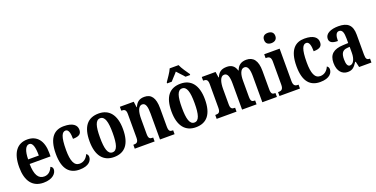

<svg xmlns="http://www.w3.org/2000/svg" viewBox="-23 -1535 4532 2315"><g transform="rotate(-20 2243.0 -378.0)"><path d="M252 10C372 10 421 -52 421 -101C421 -123 408 -136 392 -142C373 -95 340 -58 284 -58C210 -58 171 -120 169 -260H437V-306C437 -464 363 -548 243 -548C112 -548 37 -453 37 -265C37 -91 109 10 252 10ZM308 -318H171C172 -428 200 -488 246 -488C290 -488 308 -423 308 -318Z M713 10C837 10 874 -50 874 -97C874 -117 864 -131 850 -139C831 -93 793 -57 738 -57C668 -57 639 -129 639 -267C639 -440 668 -491 713 -491C753 -491 764 -433 764 -366C855 -366 874 -400 874 -444C874 -503 827 -548 710 -548C596 -548 507 -481 507 -266C507 -64 590 10 713 10Z M1155 10C1297 10 1371 -82 1371 -270C1371 -457 1289 -548 1158 -548C1015 -548 941 -457 941 -270C941 -82 1022 10 1155 10ZM1157 -50C1097 -50 1075 -125 1075 -270C1075 -414 1096 -488 1156 -488C1216 -488 1238 -414 1238 -270C1238 -125 1217 -50 1157 -50Z M1423 0H1678V-50H1674C1638 -50 1618 -58 1618 -116V-312C1618 -394 1635 -471 1689 -471C1734 -471 1747 -419 1747 -334V0H1934V-50H1930C1894 -50 1877 -59 1877 -121V-354C1877 -489 1831 -548 1744 -548C1677 -548 1643 -518 1619 -462H1615L1605 -536H1427V-486H1431C1466 -486 1488 -477 1488 -421V-119C1488 -59 1465 -50 1428 -50H1423Z M2059 -619V-606H2118C2140 -634 2181 -672 2206 -704C2231 -674 2277 -630 2295 -606H2355V-619C2329 -657 2282 -721 2264 -766H2150C2132 -721 2084 -657 2059 -619ZM2206 10C2348 10 2422 -82 2422 -270C2422 -457 2340 -548 2209 -548C2066 -548 1992 -457 1992 -270C1992 -82 2073 10 2206 10ZM2208 -50C2148 -50 2126 -125 2126 -270C2126 -414 2147 -488 2207 -488C2267 -488 2289 -414 2289 -270C2289 -125 2268 -50 2208 -50Z M2474 0H2729V-50H2726C2690 -50 2670 -58 2670 -116V-312C2670 -395 2689 -470 2740 -470C2785 -470 2800 -420 2800 -334V0H2986V-50H2982C2946 -50 2930 -59 2930 -121V-325C2930 -402 2949 -470 2999 -470C3044 -470 3060 -420 3060 -334V0H3247V-50H3244C3208 -50 3191 -59 3191 -121V-354C3191 -489 3140 -548 3052 -548C2987 -548 2944 -519 2923 -458H2919C2900 -523 2859 -548 2801 -548C2730 -548 2694 -519 2671 -462H2666L2655 -536H2478V-489H2481C2517 -489 2539 -480 2539 -422V-119C2539 -59 2517 -50 2481 -50H2474Z M3408 -632C3448 -632 3481 -652 3481 -698C3481 -745 3448 -764 3408 -764C3366 -764 3336 -745 3336 -698C3336 -652 3366 -632 3408 -632ZM3280 0H3543V-50H3534C3499 -50 3477 -63 3477 -122V-536H3279V-486H3291C3324 -486 3347 -473 3347 -418V-121C3347 -63 3324 -50 3289 -50H3280Z M3801 10C3925 10 3962 -50 3962 -97C3962 -117 3952 -131 3938 -139C3919 -93 3881 -57 3826 -57C3756 -57 3727 -129 3727 -267C3727 -440 3756 -491 3801 -491C3841 -491 3852 -433 3852 -366C3943 -366 3962 -400 3962 -444C3962 -503 3915 -548 3798 -548C3684 -548 3595 -481 3595 -266C3595 -64 3678 10 3801 10Z M4155 10C4217 10 4241 -19 4278 -74H4285L4302 0H4460V-50H4457C4420 -50 4408 -66 4408 -121V-377C4408 -502 4349 -548 4233 -548C4137 -548 4062 -515 4062 -448C4062 -403 4097 -382 4169 -382C4169 -450 4184 -491 4222 -491C4264 -491 4277 -449 4277 -374V-317L4210 -314C4088 -309 4028 -260 4028 -152C4028 -42 4085 10 4155 10ZM4205 -55C4175 -55 4162 -90 4162 -147C4162 -222 4182 -260 4244 -265L4278 -268V-191C4278 -111 4249 -55 4205 -55Z"/></g></svg>

Font: Noto Serif Khmer ExtraCondensed
Style: Bold
Weight: 700
Width: 2
Designer: Danh Hong and the Monotype Design Team
Foundry: Monotype Imaging Inc.
Version: Version 2.004